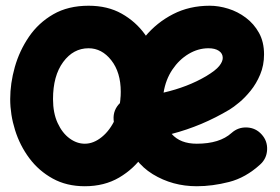

<svg xmlns="http://www.w3.org/2000/svg" viewBox="-20 -583 978 670"><path d="M887.7 -8.8Q837.4 37.1 779.3 52Q721.2 66.9 666.5 66.9Q582 66.9 513.2 24.9Q444.3 -17.1 415.5 -104.5Q399.4 -113.3 388.4 -129.2Q377.4 -145 376.5 -165Q374 -199.7 399.4 -224.1Q401.4 -285.6 423.6 -345.9Q445.8 -406.2 486.3 -455.3Q526.9 -504.4 584 -533.7Q641.1 -563 711.9 -563Q743.2 -563 776.4 -552.7Q809.6 -542.5 837.9 -521.2Q866.2 -500 883.8 -468.3Q901.4 -436.5 901.4 -393.1Q901.4 -355 887.9 -323Q874.5 -291 854.7 -266.6Q835 -242.2 814.9 -225.6Q794.9 -209 781.2 -200.7Q732.9 -171.9 682.4 -150.6Q631.8 -129.4 579.1 -115.7Q608.9 -81.5 666.5 -81.5Q746.6 -81.5 788.1 -119.1Q811 -139.6 841.8 -138.2Q872.6 -136.7 893.1 -113.8Q913.6 -91.3 912.1 -60.3Q910.6 -29.3 887.7 -8.8ZM707.5 -414.6Q671.4 -414.6 638.2 -394.8Q605 -375 581.5 -340.1Q558.1 -305.2 550.8 -259.8Q635.3 -279.3 699.7 -317.4Q732.9 -337.4 745.1 -352.8Q757.3 -368.2 757.3 -380.9Q757.3 -396.5 743.9 -405.5Q730.5 -414.6 707.5 -414.6ZM289.1 -563Q355.5 -563 404.5 -535.4Q453.6 -507.8 485.8 -463.1Q518.1 -418.5 533.9 -365.7Q549.8 -313 549.8 -262.7Q549.8 -207.5 532.7 -149.7Q515.6 -91.8 481.4 -42.7Q447.3 6.3 395.8 36.6Q344.2 66.9 275.9 66.9Q212.4 66.9 163.8 40Q115.2 13.2 82.3 -31Q49.3 -75.2 32.5 -129.2Q15.6 -183.1 15.6 -237.3Q15.6 -292 31.7 -349.1Q47.9 -406.2 81.1 -454.8Q114.3 -503.4 166 -533.2Q217.8 -563 289.1 -563ZM289.1 -414.6Q235.8 -414.6 200.4 -366.5Q165 -318.4 165 -237.3Q165 -188.5 181.2 -153.6Q197.3 -118.7 222.7 -100.1Q248 -81.5 275.9 -81.5Q306.6 -81.5 335.4 -105Q364.3 -128.4 382.8 -169.4Q401.4 -210.4 401.4 -262.7Q401.4 -330.6 368.4 -372.6Q335.4 -414.6 289.1 -414.6Z"/></svg>

Font: Mikhak ExtraBold
Style: Regular
Weight: 800
Designer: Amin Abedi
Version: Version 3.3